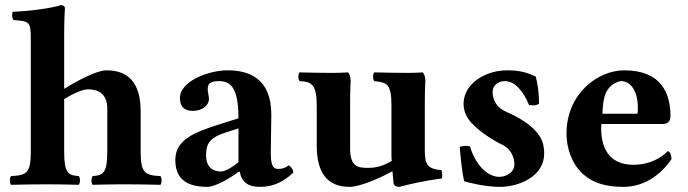

<svg xmlns="http://www.w3.org/2000/svg" viewBox="-20 -718 2679 748"><path d="M528 -128V-284C528 -394 481 -444 395 -444C358 -444 287 -407 230 -372V-583C230 -648 233 -685 233 -685C233 -694 226 -698 217 -698C180 -686 100 -675 29 -672C26 -660 27 -649 32 -640C95 -635 100 -634 100 -565V-127C100 -44 84 -35 23 -32C17 -26 17 -4 23 2C65 1 110 0 165 0C213 0 244 1 287 2C293 -4 293 -26 287 -32C245 -35 230 -44 230 -127V-332C272 -358 305 -370 323 -370C363 -370 398 -352 398 -295V-128C398 -44 382 -35 341 -32C335 -26 335 -4 341 2C383 1 415 0 463 0C518 0 562 1 605 2C611 -4 611 -26 605 -32C544 -35 528 -44 528 -128Z M914 -49C921 -8 948 10 992 10C1047 10 1086 -11 1123 -46C1121 -58 1117 -66 1105 -74C1092 -64 1082 -60 1063 -60C1041 -60 1035 -78 1035 -127L1037 -271C1037 -415 948 -444 866 -444C793 -444 681 -402 681 -336C681 -308 693 -286 732 -286C768 -286 794 -308 794 -332C794 -337 793 -343 792 -349C790 -359 788 -369 790 -379C791 -390 799 -402 832 -402C874 -402 909 -384 909 -257L842 -236C737 -203 663 -174 663 -95C663 -26 701 10 788 10C817 10 875 -22 908 -48ZM909 -218V-86C884 -66 859 -50 841 -50C798 -50 783 -79 783 -110C783 -147 786 -178 857 -201Z M1635 -133V-306C1635 -390 1637 -378 1637 -402C1637 -419 1633 -430 1627 -436C1609 -435 1589 -434 1570 -434C1542 -434 1477 -435 1438 -436C1432 -430 1432 -408 1438 -402C1489 -397 1505 -390 1505 -306V-121C1505 -111 1505 -101 1506 -91C1465 -66 1432 -64 1414 -64C1374 -64 1344 -69 1344 -139V-306C1344 -390 1346 -378 1346 -402C1346 -419 1342 -430 1336 -436C1318 -435 1297 -434 1279 -434C1228 -434 1190 -435 1147 -436C1141 -430 1141 -408 1147 -402C1193 -400 1214 -390 1214 -306V-150C1214 -44 1256 10 1342 10C1378 10 1451 -19 1509 -51C1511 -26 1513 -7 1513 -7C1514 5 1522 10 1536 10C1573 0 1633 -14 1702 -23C1704 -29 1702 -49 1700 -55C1646 -60 1635 -76 1635 -133Z M1771 -146C1775 -97 1780 -50 1788 -12C1807 -6 1871 10 1927 10C2004 10 2100 -32 2100 -119C2100 -153 2092 -180 2069 -205C2041 -237 1999 -262 1953 -282C1913 -299 1899 -331 1899 -360C1899 -383 1918 -402 1947 -402C1982 -402 2016 -370 2041 -309C2059 -306 2070 -307 2080 -314C2080 -350 2076 -388 2067 -420C2035 -434 2010 -444 1955 -444C1902 -444 1852 -424 1820 -392C1797 -369 1786 -341 1786 -314C1786 -284 1798 -260 1817 -239C1848 -205 1903 -170 1933 -156C1973 -138 1984 -102 1984 -78C1984 -46 1952 -29 1925 -29C1880 -29 1832 -75 1811 -148C1795 -151 1787 -150 1771 -146Z M2581 -129C2540 -87 2486 -76 2448 -76C2370 -76 2322 -121 2322 -219C2322 -226 2323 -230 2323 -235H2563C2587 -235 2592 -252 2592 -266C2592 -351 2559 -444 2412 -444C2307 -444 2187 -351 2187 -198C2187 -140 2208 -79 2251 -40C2289 -6 2338 10 2409 10C2478 10 2546 -25 2596 -98C2596 -111 2591 -129 2581 -129ZM2327 -275C2328 -310 2333 -348 2347 -368C2363 -392 2390 -402 2401 -402C2428 -402 2465 -376 2465 -296C2465 -290 2465 -277 2463 -275Z"/></svg>

Font: Libertinus Serif
Style: Bold
Weight: 700
Designer: Philipp H. Poll, Khaled Hosny
Foundry: Caleb Maclennan
Version: Version 7.050;RELEASE